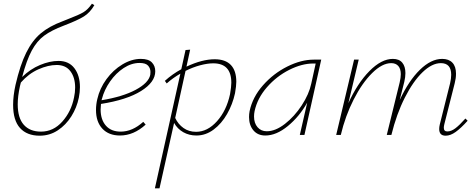

<svg xmlns="http://www.w3.org/2000/svg" viewBox="-20 -731 2581 1040"><path d="M100 -314Q144 -357 197 -379Q250 -401 297 -401Q353 -401 383 -361.5Q413 -322 413 -259Q413 -232 407 -202Q396 -148 366.5 -101Q337 -54 293 -25Q249 4 195 4Q126 4 88.5 -37.5Q51 -79 51 -163Q51 -212 64 -271Q89 -379 122 -445.5Q155 -512 201 -550.5Q247 -589 317 -615L347 -627Q407 -650 431.5 -664.5Q456 -679 478 -711L491 -703Q468 -663 434.5 -642Q401 -621 325 -592Q259 -567 219.5 -538Q180 -509 152 -457Q124 -405 100 -314ZM93 -284 88 -264Q76 -209 76 -166Q76 -92 109 -55Q142 -18 202 -18Q269 -18 317.5 -72.5Q366 -127 381 -203Q387 -230 387 -257Q387 -311 361.5 -345Q336 -379 287 -379Q241 -379 188 -355.5Q135 -332 93 -284Z M821 -345Q821 -286 744 -238Q667 -190 527 -168Q525 -148 525 -138Q525 -83 553.5 -50.5Q582 -18 634 -18Q697 -18 756 -71L769 -56Q704 3 630 3Q569 3 534.5 -34Q500 -71 500 -135Q500 -165 507 -194Q520 -252 556.5 -302Q593 -352 643 -382Q693 -412 743 -412Q784 -412 802.5 -393Q821 -374 821 -345ZM795 -341Q795 -361 782 -375.5Q769 -390 736 -390Q692 -390 650 -362.5Q608 -335 576.5 -290Q545 -245 532 -195L530 -188Q645 -207 715 -244.5Q785 -282 794 -326Q795 -330 795 -341Z M1260 -288Q1260 -266 1253 -226Q1240 -166 1210 -113.5Q1180 -61 1137 -29Q1094 3 1044 3Q1004 3 972.5 -15Q941 -33 923 -65L844 289H819L957 -332Q918 -310 883 -279L873 -293Q914 -330 962 -356L985 -460L1010 -462L990 -370Q1075 -410 1143 -410Q1201 -410 1230.5 -379Q1260 -348 1260 -288ZM1233 -283Q1233 -388 1135 -388Q1104 -388 1064.5 -377.5Q1025 -367 985 -347L929 -92Q945 -58 974 -37.5Q1003 -17 1042 -17Q1104 -17 1155.5 -74.5Q1207 -132 1226 -221Q1233 -261 1233 -283Z M1720 -408 1629 0H1604L1644 -175Q1602 -100 1539.5 -48.5Q1477 3 1417 3Q1376 3 1352.5 -25Q1329 -53 1329 -97Q1329 -113 1332 -129Q1348 -205 1404.5 -269Q1461 -333 1536 -370.5Q1611 -408 1680 -408ZM1666 -278 1690 -387H1677Q1615 -387 1546.5 -352.5Q1478 -318 1426 -258.5Q1374 -199 1359 -129Q1356 -114 1356 -100Q1356 -64 1375 -42Q1394 -20 1425 -20Q1472 -20 1523.5 -60Q1575 -100 1614.5 -160.5Q1654 -221 1666 -278Z M2513 -77Q2477 -37 2448.5 -16.5Q2420 4 2394 4Q2359 4 2359 -32Q2359 -43 2362 -56L2418 -280Q2424 -306 2424 -326Q2424 -389 2368 -389Q2320 -389 2269 -340Q2218 -291 2173 -202.5Q2128 -114 2100 0H2075L2145 -285Q2151 -311 2151 -329Q2151 -358 2137.5 -373.5Q2124 -389 2099 -389Q2050 -389 1995.5 -335Q1941 -281 1895.5 -191.5Q1850 -102 1826 0H1801L1898 -408H1923L1867 -172Q1916 -280 1981 -346Q2046 -412 2108 -412Q2142 -412 2159 -391.5Q2176 -371 2176 -335Q2176 -314 2170 -288L2145 -189Q2194 -294 2254.5 -353Q2315 -412 2375 -412Q2411 -412 2430.5 -391.5Q2450 -371 2450 -332Q2450 -307 2443 -280L2387 -59Q2384 -47 2384 -39Q2384 -19 2403 -19Q2424 -19 2446.5 -36Q2469 -53 2501 -89Z"/></svg>

Font: Ysabeau Extralight
Style: Italic
Weight: 200
Italic angle: -12°
Designer: Christian Thalmann (Catharsis Fonts)
Version: Version 0.003